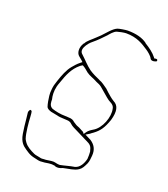

<svg xmlns="http://www.w3.org/2000/svg" viewBox="-144 -722 876 999"><g transform="rotate(20 294.0 -222.5)"><path d="M48 -40C53 -5 57 73 69 100C81 129 99 138 125 155C137 162 148 166 163 169L180 173C185 174 191 175 195 175C199 175 203 174 209 174C224 174 235 169 257 169H258C264 170 269 170 275 171H276L275 172C288 177 300 175 315 169L316 168C350 160 378 159 400 144C415 134 421 121 431 100C437 85 437 73 439 55C442 19 427 -3 403 -19L369 -36L387 -47C388 -48 388 -47 389 -48C393 -51 398 -56 405 -60C436 -83 451 -105 468 -153C483 -205 476 -236 447 -250C429 -261 418 -272 405 -283L389 -298C372 -309 358 -322 339 -328V-329H338C319 -337 298 -347 280 -359C256 -376 234 -402 214 -420C204 -428 196 -439 206 -461C214 -478 226 -492 240 -503C261 -520 279 -539 300 -561C306 -568 323 -590 339 -595C348 -598 376 -604 388 -604C449 -604 483 -581 515 -560C526 -553 547 -536 552 -524C555 -518 561 -515 571 -516C586 -519 588 -520 588 -526C587 -534 581 -533 569 -531L567 -535C550 -557 526 -574 500 -590V-591C475 -610 438 -620 391 -620C380 -620 344 -614 337 -611C314 -602 291 -572 269 -549L250 -531C231 -512 209 -498 200 -479H199L198 -478C180 -450 184 -420 199 -408C204 -404 212 -397 218 -392L225 -385L215 -377C201 -366 191 -354 180 -341C160 -317 147 -283 135 -247C132 -238 129 -229 127 -221C123 -203 123 -193 122 -178L123 -161C125 -143 129 -119 134 -105C137 -95 154 -86 174 -84L194 -80H195C203 -77 222 -75 234 -75C238 -75 243 -75 252 -74C262 -74 273 -71 280 -63C290 -53 307 -46 325 -37L375 -12C390 -4 410 1 417 22L422 39V40C423 53 423 64 422 77V79C416 104 402 134 374 141H373C347 145 324 153 297 158H295C281 158 274 154 261 153C253 153 245 154 239 155L225 157C220 158 215 158 211 158C209 158 204 159 198 159C193 159 190 158 186 157L171 154C156 152 148 147 136 141C112 128 97 117 84 91V90C75 66 69 5 68 -24C67 -32 67 -55 62 -57C54 -61 54 -58 52 -55C50 -52 47 -46 48 -40ZM143 -221C145 -229 148 -237 151 -245C167 -292 183 -332 220 -362C222 -364 229 -368 233 -370C248 -362 257 -353 268 -344C285 -331 307 -326 330 -313L344 -307C349 -305 353 -302 359 -298V-297H360C376 -283 391 -271 408 -256L421 -246C428 -240 453 -234 456 -211C466 -169 441 -98 398 -74C386 -67 375 -59 368 -49L359 -36L352 -45C339 -51 328 -59 318 -62C308 -65 301 -71 293 -76H292C283 -85 274 -90 256 -90H255C248 -91 242 -91 238 -91C209 -91 182 -97 161 -104V-105H160C142 -114 143 -137 143 -148C138 -168 136 -191 143 -221ZM186 157Z"/></g></svg>

Font: Stray Cat
Style: ExLtObl
Weight: 200
Version: Version 1.0